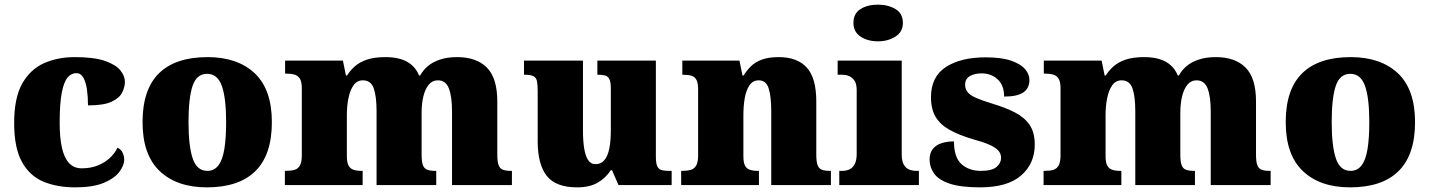

<svg xmlns="http://www.w3.org/2000/svg" viewBox="-20 -797 6157 827"><path d="M304 10Q225 10 166 -15Q107 -40 74 -100.5Q41 -161 41 -267Q41 -376 76 -437.5Q111 -499 170 -525Q229 -551 302 -551Q384 -551 431 -535Q478 -519 498 -494.5Q518 -470 518 -444Q518 -424 507 -400Q496 -376 462 -359.5Q428 -343 359 -343Q359 -380 354.5 -411.5Q350 -443 339 -462.5Q328 -482 309 -482Q287 -482 271 -463Q255 -444 246 -397.5Q237 -351 237 -268Q237 -203 247 -159.5Q257 -116 278 -94Q299 -72 332 -72Q370 -72 400.5 -84Q431 -96 453 -116.5Q475 -137 486 -161Q502 -153 508.5 -138.5Q515 -124 515 -110Q515 -84 493.5 -56Q472 -28 426 -9Q380 10 304 10Z M871 10Q742 10 668 -60Q594 -130 594 -271Q594 -412 665 -481.5Q736 -551 874 -551Q1003 -551 1077 -481.5Q1151 -412 1151 -271Q1151 -130 1080 -60Q1009 10 871 10ZM873 -61Q903 -61 921 -85Q939 -109 946.5 -156Q954 -203 954 -271Q954 -375 935.5 -427Q917 -479 872 -479Q827 -479 809.5 -427Q792 -375 792 -271Q792 -168 810 -114.5Q828 -61 873 -61Z M1207 0V-61H1211Q1234 -61 1249 -65.5Q1264 -70 1272 -84.5Q1280 -99 1280 -128V-417Q1280 -444 1272 -457.5Q1264 -471 1249 -475.5Q1234 -480 1212 -480H1208V-536H1457L1470 -472H1475Q1488 -493 1508 -511Q1528 -529 1560 -540Q1592 -551 1640 -551Q1678 -551 1706 -542.5Q1734 -534 1754 -516.5Q1774 -499 1785 -472H1790Q1801 -493 1821.5 -511Q1842 -529 1874 -540Q1906 -551 1949 -551Q2032 -551 2077 -506Q2122 -461 2122 -360V-131Q2122 -101 2127.5 -86Q2133 -71 2146 -66Q2159 -61 2181 -61H2185V0H1927V-317Q1927 -381 1913.5 -416Q1900 -451 1866 -451Q1842 -451 1826.5 -432Q1811 -413 1803.5 -381.5Q1796 -350 1796 -312V-131Q1796 -101 1801.5 -86Q1807 -71 1820 -66Q1833 -61 1855 -61H1859V0H1602V-317Q1602 -381 1590 -416Q1578 -451 1543 -451Q1518 -451 1503 -430Q1488 -409 1481 -375Q1474 -341 1474 -301V-125Q1474 -98 1481 -84.5Q1488 -71 1502 -66Q1516 -61 1538 -61H1542V0Z M2466 10Q2374 10 2335 -39.5Q2296 -89 2296 -189V-402Q2296 -431 2293 -446.5Q2290 -462 2278.5 -468.5Q2267 -475 2241 -475H2237V-536H2491V-234Q2491 -192 2496 -159.5Q2501 -127 2512.5 -108.5Q2524 -90 2545 -90Q2569 -90 2583.5 -107.5Q2598 -125 2604.5 -157.5Q2611 -190 2611 -235V-417Q2611 -444 2604.5 -456.5Q2598 -469 2586 -472Q2574 -475 2557 -475H2553V-536H2805V-121Q2805 -93 2811.5 -80Q2818 -67 2831 -64Q2844 -61 2861 -61H2873V0H2644L2616 -64H2611Q2589 -30 2554 -10Q2519 10 2466 10Z M2914 0V-61H2918Q2941 -61 2956 -65.5Q2971 -70 2979 -84.5Q2987 -99 2987 -128V-412Q2987 -439 2980 -452.5Q2973 -466 2959 -470.5Q2945 -475 2923 -475H2919V-536H3165L3178 -472H3183Q3196 -493 3214 -511Q3232 -529 3261 -540Q3290 -551 3334 -551Q3414 -551 3455 -506Q3496 -461 3496 -360V-131Q3496 -101 3501.5 -86Q3507 -71 3520 -66Q3533 -61 3555 -61H3559V0H3302V-317Q3302 -381 3291 -416Q3280 -451 3248 -451Q3223 -451 3208.5 -430Q3194 -409 3188 -375Q3182 -341 3182 -301V-125Q3182 -98 3188.5 -84.5Q3195 -71 3209 -66Q3223 -61 3245 -61H3249V0Z M3595 0V-61H3607Q3626 -61 3640 -68Q3654 -75 3662 -91Q3670 -107 3670 -135V-409Q3670 -434 3661.5 -448Q3653 -462 3639 -468.5Q3625 -475 3607 -475H3588V-536H3864V-131Q3864 -105 3872 -89.5Q3880 -74 3894.5 -67.5Q3909 -61 3927 -61H3938V0ZM3762 -619Q3717 -619 3686.5 -639.5Q3656 -660 3656 -698Q3656 -739 3686.5 -758Q3717 -777 3762 -777Q3805 -777 3837 -758Q3869 -739 3869 -698Q3869 -660 3837 -639.5Q3805 -619 3762 -619Z M4202 10Q4118 10 4070.5 -6Q4023 -22 4003.5 -49.5Q3984 -77 3984 -109Q3984 -138 3998 -155.5Q4012 -173 4036 -180.5Q4060 -188 4089 -188Q4089 -119 4121.5 -90Q4154 -61 4205 -61Q4253 -61 4272.5 -78Q4292 -95 4292 -117Q4292 -136 4279 -149.5Q4266 -163 4239.5 -174.5Q4213 -186 4172 -197Q4111 -215 4070.5 -237.5Q4030 -260 4010 -293.5Q3990 -327 3990 -378Q3990 -467 4054.5 -508.5Q4119 -550 4225 -550Q4294 -550 4335.5 -535.5Q4377 -521 4395.5 -499Q4414 -477 4414 -453Q4414 -417 4388 -399Q4362 -381 4305 -381Q4305 -430 4277 -455.5Q4249 -481 4208 -481Q4177 -481 4157 -469Q4137 -457 4137 -432Q4137 -414 4147.5 -400.5Q4158 -387 4184 -375.5Q4210 -364 4256 -350Q4310 -334 4351 -313Q4392 -292 4414.5 -259.5Q4437 -227 4437 -174Q4437 -92 4378 -41Q4319 10 4202 10Z M4475 0V-61H4479Q4502 -61 4517 -65.5Q4532 -70 4540 -84.5Q4548 -99 4548 -128V-417Q4548 -444 4540 -457.5Q4532 -471 4517 -475.5Q4502 -480 4480 -480H4476V-536H4725L4738 -472H4743Q4756 -493 4776 -511Q4796 -529 4828 -540Q4860 -551 4908 -551Q4946 -551 4974 -542.5Q5002 -534 5022 -516.5Q5042 -499 5053 -472H5058Q5069 -493 5089.5 -511Q5110 -529 5142 -540Q5174 -551 5217 -551Q5300 -551 5345 -506Q5390 -461 5390 -360V-131Q5390 -101 5395.5 -86Q5401 -71 5414 -66Q5427 -61 5449 -61H5453V0H5195V-317Q5195 -381 5181.5 -416Q5168 -451 5134 -451Q5110 -451 5094.5 -432Q5079 -413 5071.5 -381.5Q5064 -350 5064 -312V-131Q5064 -101 5069.5 -86Q5075 -71 5088 -66Q5101 -61 5123 -61H5127V0H4870V-317Q4870 -381 4858 -416Q4846 -451 4811 -451Q4786 -451 4771 -430Q4756 -409 4749 -375Q4742 -341 4742 -301V-125Q4742 -98 4749 -84.5Q4756 -71 4770 -66Q4784 -61 4806 -61H4810V0Z M5795 10Q5666 10 5592 -60Q5518 -130 5518 -271Q5518 -412 5589 -481.5Q5660 -551 5798 -551Q5927 -551 6001 -481.5Q6075 -412 6075 -271Q6075 -130 6004 -60Q5933 10 5795 10ZM5797 -61Q5827 -61 5845 -85Q5863 -109 5870.5 -156Q5878 -203 5878 -271Q5878 -375 5859.5 -427Q5841 -479 5796 -479Q5751 -479 5733.5 -427Q5716 -375 5716 -271Q5716 -168 5734 -114.5Q5752 -61 5797 -61Z"/></svg>

Font: Noto Serif Armenian Black
Style: Regular
Weight: 900
Version: Version 2.007